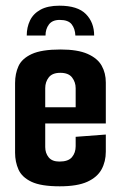

<svg xmlns="http://www.w3.org/2000/svg" viewBox="-20 -650 425 675"><path d="M189 -630Q253 -630 282 -600.5Q311 -571 311 -525H245Q244 -549 232 -564.5Q220 -580 190 -580Q164 -580 152 -564Q140 -548 140 -525H74Q74 -554 85.5 -578Q97 -602 122.5 -616Q148 -630 189 -630ZM190 5Q124 5 90.5 -11Q57 -27 45 -54Q33 -81 33 -113V-358Q33 -391 45 -417.5Q57 -444 91.5 -460Q126 -476 193 -476Q253 -476 288 -460.5Q323 -445 337.5 -419Q352 -393 352 -360V-266L246 -259V-340Q246 -361 233.5 -377.5Q221 -394 192 -394Q164 -394 151.5 -378Q139 -362 139 -340V-133Q139 -112 151 -97Q163 -82 189 -82Q220 -82 233 -97.5Q246 -113 246 -136V-169L352 -177V-117Q352 -82 337 -54.5Q322 -27 287 -11Q252 5 190 5ZM45 -216V-273H352V-216Z"/></svg>

Font: Smooch Sans Thin
Style: Bold
Weight: 700
Version: Version 1.010